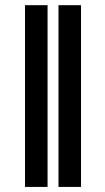

<svg xmlns="http://www.w3.org/2000/svg" viewBox="-20 -735 412 755"><path d="M167 0H78.3V-714.6H167ZM298.6 0H210V-714.6H298.6Z"/></svg>

Font: Intratopia Thin
Style: Regular
Weight: 100
Designer: Rasmus Andersson
Foundry: rsms
Version: Version 3.000;Glyphs 3.2.3 (3260)